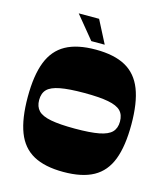

<svg xmlns="http://www.w3.org/2000/svg" viewBox="-128 -983 951 1092"><g transform="rotate(15 347.0 -437.0)"><path d="M347 10Q238 10 170.5 -27Q103 -64 72.5 -143.5Q42 -223 42 -350Q42 -478 73 -557Q104 -636 171 -673Q238 -710 347 -710Q456 -710 523 -673Q590 -636 621 -557Q652 -478 652 -350Q652 -223 621.5 -143.5Q591 -64 524 -27Q457 10 347 10ZM347 -245Q437 -245 489 -255Q541 -265 563 -288Q585 -311 585 -350Q585 -390 563 -412.5Q541 -435 489 -445Q437 -455 347 -455Q258 -455 205.5 -445Q153 -435 131 -412.5Q109 -390 109 -350Q109 -311 131 -288Q153 -265 205.5 -255Q258 -245 347 -245ZM309 -750 199 -884H319L388 -750Z"/></g></svg>

Font: Ojuju ExtraBold
Style: Regular
Weight: 800
Designer: Chisaokwu Joboson, Mirko Velimirovic
Foundry: Udi Foundry
Version: Version 1.000